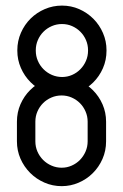

<svg xmlns="http://www.w3.org/2000/svg" viewBox="-20 -651 434 676"><path d="M39.6 -222.7Q39.6 -255.4 52.2 -284.2Q64.9 -313 86.4 -334.2Q107.9 -355.5 136.5 -367.7Q165 -379.9 196.8 -379.9Q229 -379.9 257.3 -367.4Q285.6 -355 307.1 -333.5Q328.6 -312 341.1 -283.4Q353.5 -254.9 353.5 -222.7V-153.3Q353.5 -120.1 340.8 -91.3Q328.1 -62.5 306.6 -41.3Q285.2 -20 256.8 -7.8Q228.5 4.4 197.3 4.4Q165 4.4 136.5 -8.1Q107.9 -20.5 86.2 -42.2Q64.5 -64 52 -92.5Q39.6 -121.1 39.6 -153.3ZM288.6 -222.7Q288.6 -241.7 281.2 -258.5Q273.9 -275.4 261.5 -287.8Q249 -300.3 232.4 -307.6Q215.8 -314.9 196.8 -314.9Q177.7 -314.9 160.9 -307.6Q144 -300.3 131.6 -287.8Q119.1 -275.4 111.8 -258.5Q104.5 -241.7 104.5 -222.7V-153.3Q104.5 -134.3 111.8 -117.4Q119.1 -100.6 131.8 -87.9Q144.5 -75.2 161.4 -67.9Q178.2 -60.5 197.3 -60.5Q215.8 -60.5 232.4 -67.9Q249 -75.2 261.5 -87.9Q273.9 -100.6 281.2 -117.4Q288.6 -134.3 288.6 -153.3ZM41 -474.1Q41 -506.8 53.7 -535.6Q66.4 -564.5 87.9 -585.7Q109.4 -606.9 137.9 -619.1Q166.5 -631.3 198.2 -631.3Q230.5 -631.3 258.8 -618.9Q287.1 -606.4 308.6 -585Q330.1 -563.5 342.5 -534.9Q355 -506.3 355 -474.1V-472.7Q355 -439.5 342.3 -410.6Q329.6 -381.8 308.1 -360.6Q286.6 -339.4 258.3 -327.1Q230 -314.9 198.7 -314.9Q166.5 -314.9 137.9 -327.4Q109.4 -339.8 87.6 -361.6Q65.9 -383.3 53.5 -411.9Q41 -440.4 41 -472.7ZM290 -474.1Q290 -493.2 282.7 -510Q275.4 -526.9 262.9 -539.3Q250.5 -551.8 233.9 -559.1Q217.3 -566.4 198.2 -566.4Q179.2 -566.4 162.4 -559.1Q145.5 -551.8 133.1 -539.3Q120.6 -526.9 113.3 -510Q106 -493.2 106 -474.1V-472.7Q106 -453.6 113.3 -436.8Q120.6 -419.9 133.3 -407.2Q146 -394.5 162.8 -387.2Q179.7 -379.9 198.7 -379.9Q217.3 -379.9 233.9 -387.2Q250.5 -394.5 262.9 -407.2Q275.4 -419.9 282.7 -436.8Q290 -453.6 290 -472.7Z"/></svg>

Font: Fibel Vienna LRS
Style: Regular
Weight: 400
Designer: Peter Wiegel
Foundry: Peter Wioegel
Version: Version 000.000